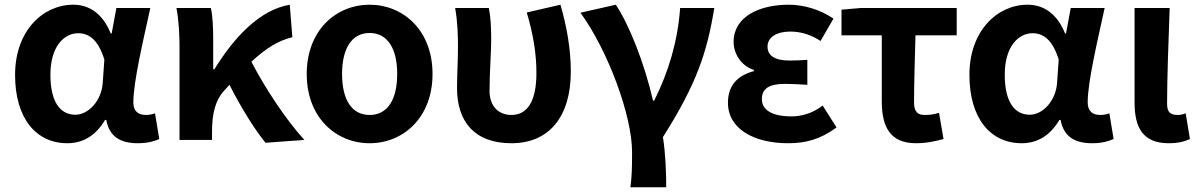

<svg xmlns="http://www.w3.org/2000/svg" viewBox="-20 -594 5086 815"><path d="M266 14C333 14 387 -19 426 -85H431C444 -14 491 14 565 14C607 14 637 5 656 -4L638 -113C625 -108 612 -106 600 -106C569 -106 546 -120 546 -159C546 -248 589 -426 618 -560H474L454 -452H450C415 -539 356 -574 291 -574C162 -574 44 -463 44 -276C44 -93 132 14 266 14ZM300 -107C235 -107 194 -162 194 -277C194 -398 253 -453 312 -453C360 -453 398 -422 423 -341L416 -242C411 -167 356 -107 300 -107Z M1107 12 1272 0C1194 -85 1104 -222 1047 -332C1110 -390 1162 -422 1221 -436L1210 -574C1082 -552 974 -436 890 -300H885V-423C885 -475 883 -526 875 -560H729C740 -503 742 -437 742 -393V0H880V-33C880 -114 894 -169 934 -212L954 -234C1005 -134 1060 -46 1107 12Z M1549 14C1691 14 1816 -94 1816 -280C1816 -466 1691 -574 1549 -574C1407 -574 1282 -466 1282 -280C1282 -94 1407 14 1549 14ZM1549 -106C1471 -106 1432 -174 1432 -280C1432 -385 1471 -454 1549 -454C1627 -454 1666 -385 1666 -280C1666 -174 1627 -106 1549 -106Z M2151 14C2311 14 2403 -99 2403 -290C2403 -385 2386 -481 2359 -574L2216 -541C2246 -440 2257 -359 2257 -284C2257 -160 2216 -106 2151 -106C2100 -106 2058 -139 2058 -209C2058 -282 2065 -373 2065 -423C2065 -475 2063 -521 2055 -560H1912C1923 -499 1924 -437 1924 -393C1924 -335 1920 -278 1920 -220C1920 -79 1993 14 2151 14Z M2656 201H2808C2808 138 2805 57 2794 -12C2937 -238 2981 -370 3012 -560H2867C2857 -419 2818 -289 2757 -167H2752C2714 -331 2649 -492 2594 -574L2444 -540C2562 -377 2663 -102 2663 51C2663 124 2662 153 2656 201Z M3325 14C3398 14 3460 -1 3531 -53L3472 -146C3427 -111 3379 -100 3340 -100C3259 -100 3214 -126 3214 -173C3214 -219 3246 -238 3313 -238C3343 -238 3374 -236 3407 -234V-340C3381 -338 3354 -337 3331 -337C3269 -337 3238 -358 3238 -396C3238 -437 3278 -460 3335 -460C3380 -460 3424 -446 3463 -420L3518 -515C3463 -552 3395 -574 3328 -574C3204 -574 3094 -524 3094 -416C3094 -369 3123 -316 3180 -297V-292C3115 -275 3070 -235 3070 -158C3070 -46 3182 14 3325 14Z M3868 14C3913 14 3953 5 3985 -4L3966 -115C3943 -108 3925 -106 3905 -106C3877 -106 3860 -118 3860 -158C3860 -236 3863 -340 3866 -444H4041V-560H3634L3552 -553V-444H3723V-164C3723 -55 3759 14 3868 14Z M4317 14C4384 14 4438 -19 4477 -85H4482C4495 -14 4542 14 4616 14C4658 14 4688 5 4707 -4L4689 -113C4676 -108 4663 -106 4651 -106C4620 -106 4597 -120 4597 -159C4597 -248 4640 -426 4669 -560H4525L4505 -452H4501C4466 -539 4407 -574 4342 -574C4213 -574 4095 -463 4095 -276C4095 -93 4183 14 4317 14ZM4351 -107C4286 -107 4245 -162 4245 -277C4245 -398 4304 -453 4363 -453C4411 -453 4449 -422 4474 -341L4467 -242C4462 -167 4407 -107 4351 -107Z M4941 14C4984 14 5009 6 5031 -4L5013 -113C5001 -108 4988 -106 4979 -106C4949 -106 4934 -117 4934 -153C4934 -258 4940 -423 4945 -560H4796V-159C4796 -54 4830 14 4941 14Z"/></svg>

Font: Noto Sans CJK SC
Style: Bold
Weight: 700
Designer: Ryoko NISHIZUKA 西塚涼子 (kana, bopomofo & ideographs); Paul D. Hunt (Latin, Greek & Cyrillic); Sandoll Communications 산돌커뮤니
Foundry: Adobe
Version: Version 2.004;hotconv 1.0.118;makeotfexe 2.5.65603